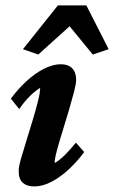

<svg xmlns="http://www.w3.org/2000/svg" viewBox="-20 -670 415 698"><path d="M104.5 7.8Q78.1 7.8 63 -5.4Q47.9 -18.6 47.9 -48.8Q47.9 -63.5 56.2 -92.8Q64.5 -122.1 76.2 -159.2Q87.9 -196.3 99.1 -233.9Q110.4 -271.5 118.2 -302.7Q126 -334 126 -350.6Q107.4 -338.9 88.4 -320.3Q69.3 -301.8 49.8 -273.4L19.5 -311.5Q43.9 -344.7 74.7 -373.5Q105.5 -402.3 138.7 -419.4Q171.9 -436.5 201.2 -436.5Q227.5 -436.5 242.2 -421.9Q256.8 -407.2 256.8 -379.9Q256.8 -365.2 249 -335.4Q241.2 -305.7 230 -267.6Q218.8 -229.5 207 -191.9Q195.3 -154.3 187 -123.5Q178.7 -92.8 178.7 -77.1Q198.2 -88.9 217.3 -107.9Q236.3 -127 255.9 -151.4L286.1 -117.2Q261.7 -84 231 -55.2Q200.2 -26.4 167.5 -9.3Q134.8 7.8 104.5 7.8ZM375 -491.2 317.4 -471.7 206.1 -607.4H269.5L119.1 -471.7L63.5 -491.2L190.4 -650.4H293.9Z"/></svg>

Font: Crimson Pro
Style: Bold Italic
Weight: 700
Italic angle: -12°
Designer: Jacques Le Bailly
Foundry: Baron von Fonthausen
Version: Version 1.003